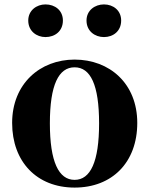

<svg xmlns="http://www.w3.org/2000/svg" viewBox="-20 -833 677 870"><path d="M318 17C488 17 602 -97 602 -276C602 -455 476 -563 318 -563C161 -563 35 -453 35 -276C35 -100 147 17 318 17ZM318 -18C246 -18 206 -100 206 -274C206 -449 246 -528 318 -528C390 -528 429 -449 429 -274C429 -100 390 -18 318 -18ZM451 -665C493 -665 529 -692 529 -740C529 -786 493 -813 451 -813C410 -813 372 -786 372 -740C372 -692 410 -665 451 -665ZM186 -665C229 -665 265 -692 265 -740C265 -786 229 -813 186 -813C146 -813 108 -786 108 -740C108 -692 146 -665 186 -665Z"/></svg>

Font: Noto Serif TC Black
Style: Regular
Weight: 900
Version: Version 1.001;PS 1.001;hotconv 16.6.54;makeotf.lib2.5.65590